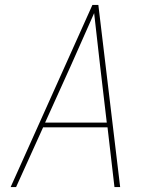

<svg xmlns="http://www.w3.org/2000/svg" viewBox="-20 -755 640 775"><path d="M23 0 353 -735H377L465 0H442L414 -241H154L45 0ZM162 -260H411L384 -490Q378 -543 372 -596Q366 -649 360 -702Q337 -649 313 -596Q289 -543 266 -490Z"/></svg>

Font: Iosevka SS04 Thin Extended
Style: Italic
Weight: 100
Width: 7
Italic angle: -9°
Monospace: yes
Designer: Belleve Invis
Foundry: Belleve Invis
Version: Version 19.0.0; ttfautohint (v1.8.4)